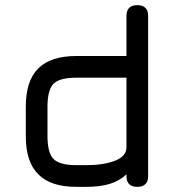

<svg xmlns="http://www.w3.org/2000/svg" viewBox="-20 -724 688 744"><path d="M314 0C314 0 314 0 314 0C351.5 0 383 -4 408.5 -12.5C434 -21 454.5 -33 470 -49C470 -49 470 -42 470 -42C470 -42 470 -42 470 -42C470 -14 484 0 512 0C512 0 512 0 512 0C540 0 554 -14 554 -42C554 -42 554 -662 554 -662C554 -662 554 -662 554 -662C554 -690 540 -704 512 -704C512 -704 512 -704 512 -704C484 -704 470 -690 470 -662C470 -662 470 -507 470 -507C470 -507 276 -507 276 -507C276 -507 276 -507 276 -507C209.5 -507 160.5 -491 128.5 -459C96 -427 80 -377.5 80 -311C80 -311 80 -196 80 -196C80 -196 80 -196 80 -196C80 -129.5 96 -80.5 128.5 -48.5C160.5 -16 209.5 0 276 0C276 0 314 0 314 0ZM276 -84C233 -84 203.5 -92 188 -107.5C172 -123 164 -152.5 164 -196C164 -196 164 -311 164 -311C164 -311 164 -311 164 -311C164 -354 172 -383.5 187.5 -399.5C203 -415 232.5 -423 276 -423C276 -423 470 -423 470 -423C470 -423 470 -153 470 -153C470 -153 470 -153 470 -153C470 -129.5 455 -112.5 425 -101C395 -89.5 358 -84 314 -84C314 -84 276 -84 276 -84C276 -84 276 -84 276 -84Z"/></svg>

Font: Jura-Fortis-Bold
Style: Bold
Weight: 500
Designer: Daniel Johnson, Alexei Vanyashin, Mirko Velimirovic
Foundry: Daniel Johnson
Version: ""